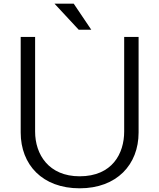

<svg xmlns="http://www.w3.org/2000/svg" viewBox="-20 -970 862 1039"><path d="M474 -809 379 -950H275L406 -809ZM652 -258C652 -140 588 -16 411 -16C244 -16 170 -134 170 -258V-770H92V-253C92 -79 209 49 411 49C612 49 730 -79 730 -253V-770H652Z"/></svg>

Font: LINE Seed JP App_OTF Regular
Style: Regular
Weight: 400
Designer: LY Corporation & Fontrix & Fontworks
Version: Version 1.002